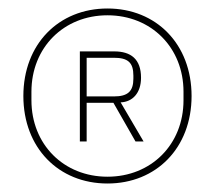

<svg xmlns="http://www.w3.org/2000/svg" viewBox="-20 -730 506 452"><path d="M233 -298C348 -298 431 -382 431 -504C431 -626 348 -710 233 -710C118 -710 35 -626 35 -504C35 -382 118 -298 233 -298ZM233 -314C130 -314 54 -390 54 -494V-514C54 -618 130 -694 233 -694C336 -694 412 -618 412 -514V-494C412 -390 336 -314 233 -314ZM184 -488H247L299 -397H318L264 -489C292 -490 312 -511 312 -547C312 -591 288 -609 249 -609H168V-397H184ZM184 -503V-594H248C281 -594 294 -583 294 -552V-545C294 -515 281 -503 248 -503Z"/></svg>

Font: IBM Plex Sans Thai Looped Thin
Style: Regular
Weight: 100
Designer: Mike Abbink, Paul van der Laan, Pieter van Rosmalen, Ben Mitchell, Mark Frömberg
Foundry: Bold Monday
Version: Version 1.1